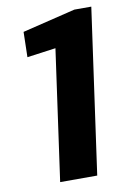

<svg xmlns="http://www.w3.org/2000/svg" viewBox="-81 -754 551 805"><g transform="rotate(-10 194.5 -351.0)"><path d="M266.8 0H109L195.2 -615L236.7 -563.1L64.8 -539.6L67.3 -646.9L293.2 -701.9H365.3Z"/></g></svg>

Font: Pathway Extreme 8pt Thin
Style: Italic
Weight: 100
Italic angle: -8°
Designer: Eduardo Rodriguez Tunni
Foundry: Eduardo Rodriguez Tunni
Version: Version 1.000